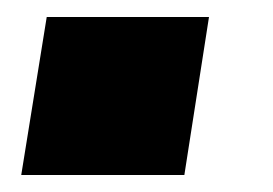

<svg xmlns="http://www.w3.org/2000/svg" viewBox="-20 -206 321 226"><path d="M5 0 35 -186H226L197 0Z"/></svg>

Font: Nunito Sans 11pt Black
Style: Italic
Weight: 900
Italic angle: -9°
Version: Version 3.101;gftools[0.9.27]